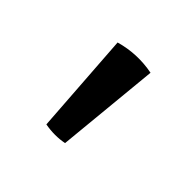

<svg xmlns="http://www.w3.org/2000/svg" viewBox="-67 -747 305 305"><g transform="rotate(45 85.5 -595.0)"><path d="M62 -507 50 -679Q85 -689 121 -682L104 -507Q84 -503 62 -507Z"/></g></svg>

Font: Karma Light
Style: Regular
Weight: 300
Designer: Joana Correia
Foundry: Indian Type Foundry
Version: Version 1.202;PS 1.0;hotconv 1.0.78;makeotf.lib2.5.61930; tt